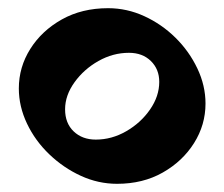

<svg xmlns="http://www.w3.org/2000/svg" viewBox="-20 -540 548 469"><path d="M266 -91Q220 -91 177.5 -110.5Q135 -130 100.5 -163Q66 -196 46 -238Q26 -280 26 -324Q26 -376 54 -420.5Q82 -465 131 -492.5Q180 -520 244 -520Q290 -520 332.5 -500.5Q375 -481 408.5 -448Q442 -415 462 -373Q482 -331 482 -287Q482 -235 454 -190.5Q426 -146 377.5 -118.5Q329 -91 266 -91ZM214 -199Q253 -199 288.5 -219.5Q324 -240 346.5 -272.5Q369 -305 369 -340Q369 -371 348.5 -391Q328 -411 295 -411Q256 -411 220.5 -391Q185 -371 162 -339Q139 -307 139 -273Q139 -239 160 -219Q181 -199 214 -199Z"/></svg>

Font: Noto Serif Devanagari ExtraBold
Style: Regular
Weight: 800
Designer: Universal Thirst, Indian Type Foundry and the Monotype Design Team
Foundry: Monotype Imaging Inc.
Version: Version 2.004; ttfautohint (v1.8.4.7-5d5b)